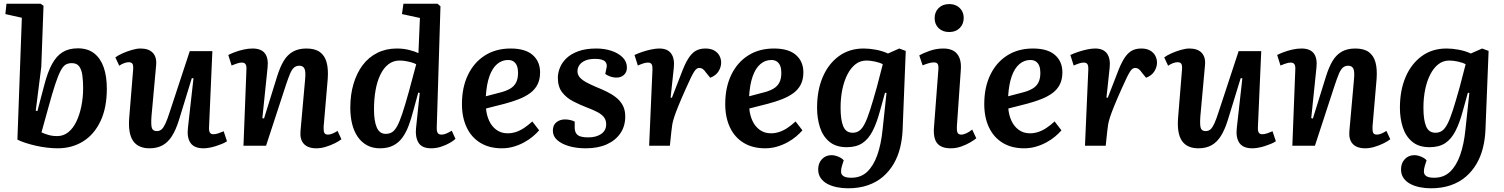

<svg xmlns="http://www.w3.org/2000/svg" viewBox="-20 -787 8124 1037"><path d="M291 14Q266 14 235 10.5Q204 7 173.5 0Q143 -7 117 -15.5Q91 -24 74 -33L98 -691L9 -711L15 -767H199L215 -756L203 -426L173 -189L182 -187L219 -327Q237 -397 261 -441Q285 -485 318.5 -505.5Q352 -526 400 -526Q454 -526 488.5 -499Q523 -472 540 -423.5Q557 -375 557 -308Q557 -205 523 -133Q489 -61 429 -23.5Q369 14 291 14ZM368 -446Q348 -446 334 -437.5Q320 -429 307 -404Q294 -379 278.5 -332.5Q263 -286 242 -209L204 -72Q219 -65 240.5 -58.5Q262 -52 289 -52Q323 -52 349 -73Q375 -94 392.5 -130.5Q410 -167 419.5 -214Q429 -261 429 -311Q429 -348 425 -379Q421 -410 408 -428Q395 -446 368 -446Z M603 -477Q619 -489 643 -499.5Q667 -510 693 -517.5Q719 -525 739 -525Q784 -525 806 -501Q828 -477 823 -432L798 -157Q795 -114 800 -96.5Q805 -79 827 -79Q842 -79 852.5 -88Q863 -97 873.5 -119.5Q884 -142 897 -183L1005 -511H1127L1109 -100Q1108 -80 1113.5 -71Q1119 -62 1133 -62Q1145 -62 1159.5 -67Q1174 -72 1188 -78L1206 -24Q1194 -16 1178 -9.5Q1162 -3 1144.5 2.5Q1127 8 1110 11Q1093 14 1079 14Q1029 14 1009 -15Q989 -44 995 -96L1025 -364L1016 -365L946 -137Q930 -86 909 -52.5Q888 -19 858.5 -2.5Q829 14 788 14Q726 14 698.5 -26.5Q671 -67 678 -152L699 -410Q701 -435 695 -443Q689 -451 675 -451Q664 -451 650.5 -446Q637 -441 624 -432Z M1824 -35Q1812 -25 1789 -13.5Q1766 -2 1739.5 6Q1713 14 1689 14Q1643 14 1621 -10Q1599 -34 1603 -79L1628 -359Q1632 -400 1624.5 -416Q1617 -432 1597 -432Q1579 -432 1567.5 -421.5Q1556 -411 1546.5 -388.5Q1537 -366 1524 -327L1417 0H1295L1311 -412Q1312 -432 1306 -440.5Q1300 -449 1286 -449Q1276 -449 1263 -445Q1250 -441 1231 -433L1213 -490Q1224 -496 1246 -504.5Q1268 -513 1294 -519Q1320 -525 1344 -525Q1391 -525 1411 -498.5Q1431 -472 1425 -420L1397 -149L1406 -147L1476 -372Q1492 -424 1512 -457.5Q1532 -491 1562 -508Q1592 -525 1635 -525Q1681 -525 1707.5 -506Q1734 -487 1744 -450.5Q1754 -414 1750 -360L1728 -103Q1727 -80 1731.5 -70Q1736 -60 1752 -60Q1763 -60 1777 -66Q1791 -72 1803 -80Z M2339 -102Q2338 -80 2343.5 -70Q2349 -60 2365 -60Q2378 -60 2392.5 -66.5Q2407 -73 2420 -81L2440 -37Q2430 -27 2409 -15Q2388 -3 2362 5.5Q2336 14 2309 14Q2258 14 2240 -17Q2222 -48 2227 -95L2247 -285L2239 -287L2212 -188Q2201 -145 2187 -108Q2173 -71 2153.5 -44Q2134 -17 2104.5 -1.5Q2075 14 2032 14Q1993 14 1963 -2Q1933 -18 1912.5 -47.5Q1892 -77 1882 -117Q1872 -157 1872 -206Q1872 -276 1889.5 -334.5Q1907 -393 1939 -435.5Q1971 -478 2018 -501.5Q2065 -525 2123 -525Q2159 -525 2190.5 -517Q2222 -509 2240 -500L2248 -690L2151 -711L2159 -767H2343L2359 -753ZM2063 -64Q2083 -64 2097.5 -73Q2112 -82 2125 -105.5Q2138 -129 2153 -174Q2168 -219 2188 -291L2228 -440Q2217 -446 2201 -450.5Q2185 -455 2168.5 -457.5Q2152 -460 2138 -460Q2104 -460 2078 -440Q2052 -420 2034.5 -384Q2017 -348 2008.5 -300Q2000 -252 2000 -196Q2000 -133 2015 -98.5Q2030 -64 2063 -64Z M2738 -525Q2817 -525 2857 -490Q2897 -455 2897 -396Q2897 -358 2883 -330.5Q2869 -303 2843 -284Q2817 -265 2782.5 -251.5Q2748 -238 2707 -227L2605 -201Q2608 -165 2622 -134.5Q2636 -104 2661.5 -85.5Q2687 -67 2722 -67Q2744 -67 2766 -74Q2788 -81 2810 -95.5Q2832 -110 2855 -131L2892 -83Q2878 -67 2858 -50Q2838 -33 2811.5 -18.5Q2785 -4 2754.5 5Q2724 14 2690 14Q2623 14 2574.5 -15.5Q2526 -45 2500.5 -99Q2475 -153 2475 -225Q2475 -315 2507.5 -382.5Q2540 -450 2599 -487.5Q2658 -525 2738 -525ZM2778 -394Q2778 -415 2772.5 -430Q2767 -445 2755 -454Q2743 -463 2724 -463Q2691 -463 2665 -441Q2639 -419 2623.5 -375.5Q2608 -332 2604 -267L2684 -288Q2715 -296 2736 -308.5Q2757 -321 2767.5 -341.5Q2778 -362 2778 -394Z M3158 -45Q3200 -45 3227 -63.5Q3254 -82 3254 -116Q3254 -139 3241.5 -154.5Q3229 -170 3206 -182Q3183 -194 3151 -206Q3112 -221 3076 -239.5Q3040 -258 3016.5 -288Q2993 -318 2993 -367Q2993 -393 3004 -421Q3015 -449 3039.5 -472.5Q3064 -496 3104 -510.5Q3144 -525 3201 -525Q3245 -525 3282.5 -512.5Q3320 -500 3343 -477Q3366 -454 3366 -422Q3366 -397 3350 -382.5Q3334 -368 3311 -368Q3291 -368 3274 -374.5Q3257 -381 3249 -388L3255 -416Q3262 -441 3248 -455Q3234 -469 3194 -469Q3161 -469 3140 -459.5Q3119 -450 3109 -435Q3099 -420 3099 -402Q3099 -383 3112 -368.5Q3125 -354 3147.5 -342Q3170 -330 3198 -318Q3228 -306 3256 -292.5Q3284 -279 3307 -261Q3330 -243 3343.5 -218Q3357 -193 3357 -158Q3357 -106 3331 -67.5Q3305 -29 3257.5 -7.5Q3210 14 3144 14Q3094 14 3054 2.5Q3014 -9 2990 -30Q2966 -51 2966 -81Q2966 -112 2985.5 -127Q3005 -142 3031 -142Q3046 -142 3061 -138.5Q3076 -135 3084 -130V-98Q3084 -71 3099.5 -58Q3115 -45 3158 -45Z M3504 -411Q3505 -429 3500 -439Q3495 -449 3479 -449Q3469 -449 3456 -445Q3443 -441 3425 -433L3407 -490Q3426 -499 3450 -507Q3474 -515 3498 -520Q3522 -525 3541 -525Q3586 -525 3605.5 -497Q3625 -469 3619 -418L3602 -260L3609 -259L3661 -393Q3678 -439 3696 -468.5Q3714 -498 3736 -511.5Q3758 -525 3790 -525Q3819 -525 3838 -514Q3857 -503 3866 -485.5Q3875 -468 3875 -449Q3875 -425 3861 -402Q3847 -379 3816 -367L3794 -394Q3783 -410 3775 -415Q3767 -420 3757 -420Q3750 -420 3743.5 -416Q3737 -412 3729.5 -400.5Q3722 -389 3711.5 -367.5Q3701 -346 3685 -310Q3659 -252 3644 -215Q3629 -178 3621.5 -155Q3614 -132 3611 -114.5Q3608 -97 3606 -76L3598 0H3486Z M4160 -525Q4239 -525 4279 -490Q4319 -455 4319 -396Q4319 -358 4305 -330.5Q4291 -303 4265 -284Q4239 -265 4204.5 -251.5Q4170 -238 4129 -227L4027 -201Q4030 -165 4044 -134.5Q4058 -104 4083.5 -85.5Q4109 -67 4144 -67Q4166 -67 4188 -74Q4210 -81 4232 -95.5Q4254 -110 4277 -131L4314 -83Q4300 -67 4280 -50Q4260 -33 4233.5 -18.5Q4207 -4 4176.5 5Q4146 14 4112 14Q4045 14 3996.5 -15.5Q3948 -45 3922.5 -99Q3897 -153 3897 -225Q3897 -315 3929.5 -382.5Q3962 -450 4021 -487.5Q4080 -525 4160 -525ZM4200 -394Q4200 -415 4194.5 -430Q4189 -445 4177 -454Q4165 -463 4146 -463Q4113 -463 4087 -441Q4061 -419 4045.5 -375.5Q4030 -332 4026 -267L4106 -288Q4137 -296 4158 -308.5Q4179 -321 4189.5 -341.5Q4200 -362 4200 -394Z M4768 -285 4760 -286 4732 -185Q4715 -122 4692.5 -78.5Q4670 -35 4637 -13.5Q4604 8 4553 8Q4495 8 4459.5 -21.5Q4424 -51 4408.5 -99.5Q4393 -148 4393 -205Q4393 -299 4423.5 -370.5Q4454 -442 4510.5 -483.5Q4567 -525 4645 -525Q4675 -525 4710.5 -518.5Q4746 -512 4776 -498L4837 -525L4872 -512L4855 -85Q4853 -36 4841.5 11Q4830 58 4807 97.5Q4784 137 4749.5 167Q4715 197 4667.5 213.5Q4620 230 4560 230Q4529 230 4500 224Q4471 218 4448.5 206Q4426 194 4412.5 174.5Q4399 155 4399 128Q4399 94 4419.5 72.5Q4440 51 4471 51Q4482 51 4494.5 54.5Q4507 58 4519 64.5Q4531 71 4537 79L4528 107Q4522 126 4522.5 141Q4523 156 4536 164.5Q4549 173 4578 173Q4630 173 4664 140.5Q4698 108 4718.5 50Q4739 -8 4747 -88ZM4585 -70Q4605 -70 4620.5 -80.5Q4636 -91 4650 -118Q4664 -145 4679.5 -193.5Q4695 -242 4716 -317L4748 -440Q4732 -449 4706 -454.5Q4680 -460 4660 -460Q4626 -460 4600.5 -440Q4575 -420 4557 -385Q4539 -350 4529.5 -304Q4520 -258 4520 -205Q4520 -139 4534.5 -104.5Q4549 -70 4585 -70Z M5048 -409Q5050 -431 5045 -440.5Q5040 -450 5024 -450Q5012 -450 4997.5 -446Q4983 -442 4963 -434L4945 -488Q4964 -499 5000 -512Q5036 -525 5076 -525Q5108 -525 5130 -512.5Q5152 -500 5162.5 -473Q5173 -446 5169 -404L5148 -103Q5147 -82 5151.5 -71Q5156 -60 5172 -60Q5184 -60 5199 -67Q5214 -74 5231 -87L5253 -40Q5241 -30 5219.5 -17.5Q5198 -5 5171 4.5Q5144 14 5115 14Q5079 14 5058 1Q5037 -12 5029.5 -36.5Q5022 -61 5024 -93ZM5028 -689Q5028 -722 5049.5 -743.5Q5071 -765 5107 -765Q5130 -765 5147.5 -755.5Q5165 -746 5175 -729Q5185 -712 5185 -690Q5185 -657 5163.5 -635.5Q5142 -614 5107 -614Q5071 -614 5049.5 -635Q5028 -656 5028 -689Z M5559 -525Q5638 -525 5678 -490Q5718 -455 5718 -396Q5718 -358 5704 -330.5Q5690 -303 5664 -284Q5638 -265 5603.5 -251.5Q5569 -238 5528 -227L5426 -201Q5429 -165 5443 -134.5Q5457 -104 5482.5 -85.5Q5508 -67 5543 -67Q5565 -67 5587 -74Q5609 -81 5631 -95.5Q5653 -110 5676 -131L5713 -83Q5699 -67 5679 -50Q5659 -33 5632.5 -18.5Q5606 -4 5575.5 5Q5545 14 5511 14Q5444 14 5395.5 -15.5Q5347 -45 5321.5 -99Q5296 -153 5296 -225Q5296 -315 5328.5 -382.5Q5361 -450 5420 -487.5Q5479 -525 5559 -525ZM5599 -394Q5599 -415 5593.5 -430Q5588 -445 5576 -454Q5564 -463 5545 -463Q5512 -463 5486 -441Q5460 -419 5444.5 -375.5Q5429 -332 5425 -267L5505 -288Q5536 -296 5557 -308.5Q5578 -321 5588.5 -341.5Q5599 -362 5599 -394Z M5858 -411Q5859 -429 5854 -439Q5849 -449 5833 -449Q5823 -449 5810 -445Q5797 -441 5779 -433L5761 -490Q5780 -499 5804 -507Q5828 -515 5852 -520Q5876 -525 5895 -525Q5940 -525 5959.5 -497Q5979 -469 5973 -418L5956 -260L5963 -259L6015 -393Q6032 -439 6050 -468.5Q6068 -498 6090 -511.5Q6112 -525 6144 -525Q6173 -525 6192 -514Q6211 -503 6220 -485.5Q6229 -468 6229 -449Q6229 -425 6215 -402Q6201 -379 6170 -367L6148 -394Q6137 -410 6129 -415Q6121 -420 6111 -420Q6104 -420 6097.5 -416Q6091 -412 6083.5 -400.5Q6076 -389 6065.5 -367.5Q6055 -346 6039 -310Q6013 -252 5998 -215Q5983 -178 5975.5 -155Q5968 -132 5965 -114.5Q5962 -97 5960 -76L5952 0H5840Z M6268 -477Q6284 -489 6308 -499.5Q6332 -510 6358 -517.5Q6384 -525 6404 -525Q6449 -525 6471 -501Q6493 -477 6488 -432L6463 -157Q6460 -114 6465 -96.5Q6470 -79 6492 -79Q6507 -79 6517.5 -88Q6528 -97 6538.5 -119.5Q6549 -142 6562 -183L6670 -511H6792L6774 -100Q6773 -80 6778.5 -71Q6784 -62 6798 -62Q6810 -62 6824.5 -67Q6839 -72 6853 -78L6871 -24Q6859 -16 6843 -9.5Q6827 -3 6809.5 2.5Q6792 8 6775 11Q6758 14 6744 14Q6694 14 6674 -15Q6654 -44 6660 -96L6690 -364L6681 -365L6611 -137Q6595 -86 6574 -52.5Q6553 -19 6523.5 -2.5Q6494 14 6453 14Q6391 14 6363.5 -26.5Q6336 -67 6343 -152L6364 -410Q6366 -435 6360 -443Q6354 -451 6340 -451Q6329 -451 6315.5 -446Q6302 -441 6289 -432Z M7489 -35Q7477 -25 7454 -13.5Q7431 -2 7404.5 6Q7378 14 7354 14Q7308 14 7286 -10Q7264 -34 7268 -79L7293 -359Q7297 -400 7289.5 -416Q7282 -432 7262 -432Q7244 -432 7232.5 -421.5Q7221 -411 7211.5 -388.5Q7202 -366 7189 -327L7082 0H6960L6976 -412Q6977 -432 6971 -440.5Q6965 -449 6951 -449Q6941 -449 6928 -445Q6915 -441 6896 -433L6878 -490Q6889 -496 6911 -504.5Q6933 -513 6959 -519Q6985 -525 7009 -525Q7056 -525 7076 -498.5Q7096 -472 7090 -420L7062 -149L7071 -147L7141 -372Q7157 -424 7177 -457.5Q7197 -491 7227 -508Q7257 -525 7300 -525Q7346 -525 7372.5 -506Q7399 -487 7409 -450.5Q7419 -414 7415 -360L7393 -103Q7392 -80 7396.5 -70Q7401 -60 7417 -60Q7428 -60 7442 -66Q7456 -72 7468 -80Z M7916 -285 7908 -286 7880 -185Q7863 -122 7840.5 -78.5Q7818 -35 7785 -13.5Q7752 8 7701 8Q7643 8 7607.5 -21.5Q7572 -51 7556.5 -99.5Q7541 -148 7541 -205Q7541 -299 7571.5 -370.5Q7602 -442 7658.5 -483.5Q7715 -525 7793 -525Q7823 -525 7858.5 -518.5Q7894 -512 7924 -498L7985 -525L8020 -512L8003 -85Q8001 -36 7989.5 11Q7978 58 7955 97.5Q7932 137 7897.5 167Q7863 197 7815.5 213.5Q7768 230 7708 230Q7677 230 7648 224Q7619 218 7596.5 206Q7574 194 7560.5 174.5Q7547 155 7547 128Q7547 94 7567.5 72.5Q7588 51 7619 51Q7630 51 7642.5 54.5Q7655 58 7667 64.5Q7679 71 7685 79L7676 107Q7670 126 7670.5 141Q7671 156 7684 164.5Q7697 173 7726 173Q7778 173 7812 140.5Q7846 108 7866.5 50Q7887 -8 7895 -88ZM7733 -70Q7753 -70 7768.5 -80.5Q7784 -91 7798 -118Q7812 -145 7827.5 -193.5Q7843 -242 7864 -317L7896 -440Q7880 -449 7854 -454.5Q7828 -460 7808 -460Q7774 -460 7748.5 -440Q7723 -420 7705 -385Q7687 -350 7677.5 -304Q7668 -258 7668 -205Q7668 -139 7682.5 -104.5Q7697 -70 7733 -70Z"/></svg>

Font: Literata 18pt SemiBold
Style: Italic
Weight: 600
Italic angle: -2°
Designer: Latin by Veronika Burian and Jose Scaglione. Greek by Irene Vlachou. Cyrillic by Vera Evstafieva
Foundry: TypeTogether
Version: Version 3.103;gftools[0.9.29]